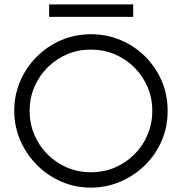

<svg xmlns="http://www.w3.org/2000/svg" viewBox="-20 -847 829 875"><path d="M394 8Q322 8 259 -19.5Q196 -47 148 -95.5Q100 -144 72.5 -207Q45 -270 45 -342Q45 -414 72 -477Q99 -540 147.5 -588.5Q196 -637 259 -664Q322 -691 394 -691Q467 -691 530.5 -664Q594 -637 642 -589Q690 -541 717 -478Q744 -415 744 -342Q744 -267 716 -203.5Q688 -140 639 -92.5Q590 -45 527 -18.5Q464 8 394 8ZM394 -62Q453 -62 503.5 -83.5Q554 -105 592.5 -143.5Q631 -182 652.5 -233Q674 -284 674 -342Q674 -400 652.5 -450.5Q631 -501 592.5 -539.5Q554 -578 503 -599.5Q452 -621 394 -621Q336 -621 285.5 -599.5Q235 -578 196.5 -539.5Q158 -501 136.5 -450.5Q115 -400 115 -342Q115 -284 136.5 -233Q158 -182 196.5 -143.5Q235 -105 285.5 -83.5Q336 -62 394 -62ZM204 -770V-827H587V-770Z"/></svg>

Font: Teachers
Style: Regular
Weight: 400
Designer: Alfredo Marco Pradil, Chank Diesel
Version: Version 1.001